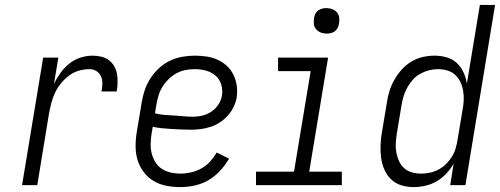

<svg xmlns="http://www.w3.org/2000/svg" viewBox="-20 -755 2040 783"><path d="M70 0 156 -520H218L200 -413Q211 -436 226.5 -457.5Q242 -479 262.5 -495.5Q283 -512 308 -520Q333 -528 357 -528Q375 -528 392.5 -524Q410 -520 423.5 -510Q437 -500 445.5 -485.5Q454 -471 457 -454Q460 -437 459.5 -418.5Q459 -400 456 -382H394Q397 -398 397.5 -413.5Q398 -429 392 -443Q386 -457 373.5 -465Q361 -473 346 -473Q324 -473 302.5 -467Q281 -461 262.5 -447.5Q244 -434 229 -415.5Q214 -397 204.5 -377Q195 -357 189.5 -335.5Q184 -314 180 -293L132 0Z M716 8Q686 8 658 2.5Q630 -3 606.5 -17Q583 -31 566 -53.5Q549 -76 541 -102.5Q533 -129 533 -158.5Q533 -188 538 -218L558 -338Q562 -363 570.5 -388Q579 -413 593.5 -435.5Q608 -458 628.5 -477Q649 -496 673.5 -507.5Q698 -519 723.5 -523.5Q749 -528 774 -528Q798 -528 822 -524.5Q846 -521 867 -511.5Q888 -502 905 -486.5Q922 -471 932 -450Q942 -429 945.5 -405.5Q949 -382 945 -357Q942 -338 932.5 -318.5Q923 -299 908.5 -283Q894 -267 876 -255.5Q858 -244 838 -237.5Q818 -231 798 -228.5Q778 -226 758 -226Q738 -226 718.5 -227Q699 -228 679.5 -229Q660 -230 640.5 -232Q621 -234 603 -238L598 -209Q595 -188 594.5 -167.5Q594 -147 599 -128Q604 -109 614 -93Q624 -77 640 -66.5Q656 -56 675.5 -51.5Q695 -47 716 -47Q737 -47 759 -52Q781 -57 801 -68Q821 -79 836.5 -96Q852 -113 864 -133L914 -108Q899 -82 878 -59Q857 -36 830.5 -20.5Q804 -5 774 1.5Q744 8 716 8ZM767 -279Q786 -279 805 -283.5Q824 -288 841.5 -299.5Q859 -311 870.5 -328.5Q882 -346 885 -365Q889 -389 882 -411Q875 -433 858.5 -447Q842 -461 820 -467Q798 -473 774 -473Q756 -473 737 -469.5Q718 -466 700.5 -456.5Q683 -447 668 -432.5Q653 -418 642.5 -401Q632 -384 626.5 -365.5Q621 -347 618 -329L612 -293Q630 -288 649.5 -286.5Q669 -285 689 -284Q709 -283 728 -281Q747 -279 767 -279Z M1024 0V-55H1179L1247 -465H1114V-520H1318L1241 -55H1374V0ZM1312 -618Q1299 -618 1288 -622.5Q1277 -627 1269 -636Q1261 -645 1260 -657.5Q1259 -670 1261 -683Q1262 -691 1266.5 -699.5Q1271 -708 1278.5 -713Q1286 -718 1294.5 -720Q1303 -722 1311 -722Q1324 -722 1335.5 -717.5Q1347 -713 1354.5 -704Q1362 -695 1363.5 -682.5Q1365 -670 1362 -657Q1361 -649 1356.5 -640.5Q1352 -632 1345 -627Q1338 -622 1329 -620Q1320 -618 1312 -618Z M1667 8Q1640 8 1616 0.5Q1592 -7 1574.5 -24Q1557 -41 1547 -64.5Q1537 -88 1534 -113Q1531 -138 1532 -164.5Q1533 -191 1538 -218L1558 -338Q1561 -361 1568.5 -384.5Q1576 -408 1588.5 -430Q1601 -452 1618.5 -471.5Q1636 -491 1658 -504Q1680 -517 1704 -522.5Q1728 -528 1752 -528Q1778 -528 1802 -521Q1826 -514 1843 -498Q1860 -482 1870 -460.5Q1880 -439 1884 -414L1937 -735H1999L1878 0H1816L1830 -88Q1818 -66 1800 -47Q1782 -28 1760.5 -15.5Q1739 -3 1714.5 2.5Q1690 8 1667 8ZM1698 -47Q1716 -47 1734 -51Q1752 -55 1769 -64Q1786 -73 1799.5 -86.5Q1813 -100 1823 -116Q1833 -132 1838 -149.5Q1843 -167 1846 -185L1866 -305Q1870 -325 1871 -344.5Q1872 -364 1869 -383Q1866 -402 1858 -419.5Q1850 -437 1836.5 -449.5Q1823 -462 1804.5 -467.5Q1786 -473 1766 -473Q1748 -473 1730 -468.5Q1712 -464 1694.5 -454.5Q1677 -445 1664 -430.5Q1651 -416 1641.5 -399Q1632 -382 1626.5 -364.5Q1621 -347 1618 -329L1598 -209Q1595 -189 1594 -169.5Q1593 -150 1596.5 -132Q1600 -114 1607.5 -97.5Q1615 -81 1628.5 -69Q1642 -57 1660 -52Q1678 -47 1698 -47Z"/></svg>

Font: Iosevka SS18 Light
Style: Italic
Weight: 300
Italic angle: -9°
Monospace: yes
Designer: Belleve Invis
Foundry: Belleve Invis
Version: Version 25.1.1; ttfautohint (v1.8.4)